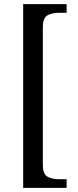

<svg xmlns="http://www.w3.org/2000/svg" viewBox="-20 -780 377 928"><path d="M92 128V-760H302V-718H263Q232 -718 209.5 -706Q187 -694 187 -646V14Q187 62 209.5 74Q232 86 263 86H302V128Z"/></svg>

Font: Noto Serif Tamil SemiCondensed
Style: Regular
Weight: 400
Width: 4
Designer: Indian Type Foundry, Tom Grace, and the Monotype Design Team
Foundry: Monotype Imaging Inc.
Version: Version 2.004; ttfautohint (v1.8.4.7-5d5b)